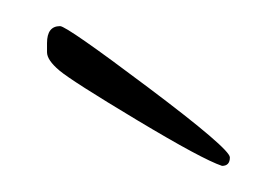

<svg xmlns="http://www.w3.org/2000/svg" viewBox="-20 -334 207 147"><path d="M150 -207Q135 -212 85 -242Q35 -272 25.5 -280Q16 -288 16 -294Q16 -294 16 -301Q16 -314 26 -314Q31 -314 93.5 -267Q156 -220 156 -213.5Q156 -207 150 -207Z"/></svg>

Font: Qwigley
Style: Regular
Weight: 400
Designer: Robert E. Leuschke
Foundry: Robert E. Leuschke
Version: Version 1.003